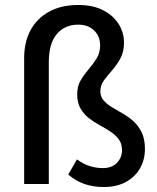

<svg xmlns="http://www.w3.org/2000/svg" viewBox="-20 -739 631 771"><path d="M396 12Q356 12 321 0.5Q286 -11 254 -38L289 -99Q315 -80 340.5 -72Q366 -64 393 -64Q430 -64 450 -85.5Q470 -107 470 -135Q470 -162 457 -179.5Q444 -197 423.5 -210.5Q403 -224 380 -236.5Q357 -249 337 -264.5Q317 -280 303.5 -303Q290 -326 290 -360Q290 -393 304 -416.5Q318 -440 336 -461Q354 -482 368 -504.5Q382 -527 382 -557Q382 -593 358 -616.5Q334 -640 294 -640Q240 -640 208 -602Q176 -564 176 -490V0H77V-506Q77 -570 102.5 -617.5Q128 -665 177 -692Q226 -719 294 -719Q353 -719 394 -698Q435 -677 456.5 -642.5Q478 -608 478 -568Q478 -531 463.5 -504.5Q449 -478 430.5 -457Q412 -436 397.5 -416.5Q383 -397 383 -372Q383 -351 396 -336Q409 -321 429.5 -308.5Q450 -296 473 -283Q496 -270 516 -252Q536 -234 549 -207.5Q562 -181 562 -141Q562 -98 542.5 -63.5Q523 -29 486 -8.5Q449 12 396 12Z"/></svg>

Font: Mada Medium
Style: Regular
Weight: 500
Designer: Khaled Hosny
Version: Version 1.5